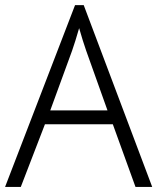

<svg xmlns="http://www.w3.org/2000/svg" viewBox="-20 -737 620 757"><path d="M514.2 0 424.8 -247.1H157.2L62 0H0L275.9 -716.8H310.1L580.1 0ZM403.8 -301.8 319.8 -537.1Q307.1 -573.2 292 -626Q276.4 -571.8 264.2 -537.1L178.2 -301.8Z"/></svg>

Font: Droid Sans TV
Style: Regular
Weight: 300
Version: Version 1.00